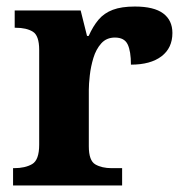

<svg xmlns="http://www.w3.org/2000/svg" viewBox="-20 -568 563 588"><path d="M20 0V-53H23Q57 -53 78.5 -65.5Q100 -78 100 -125V-415Q100 -459 80.5 -471Q61 -483 28 -483H25V-536H227L246.5 -458H251.6Q265 -488 282 -508Q299 -528 325.5 -538Q352 -548 393 -548Q451.6 -548 479.8 -526.9Q508 -505.8 508 -467Q508 -421 474.5 -395.5Q441 -370 381 -370Q381 -411 371 -432Q361 -453 332 -453Q306 -453 290 -435Q274 -417 266 -390.5Q258 -364 255 -337Q252 -310 252 -293V-120Q252 -76 272 -64.5Q292 -53 322 -53H354V0Z"/></svg>

Font: Noto Serif Vithkuqi
Style: Regular
Weight: 400
Version: Version 1.005